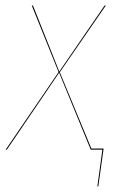

<svg xmlns="http://www.w3.org/2000/svg" viewBox="-32 -537 441 689"><path d="M182.6 -277.8 295.9 -3.9H339.8L320.8 131.8H317.4L335.4 0H293.5L180.2 -275.9L-7.3 0H-11.7L178.2 -278.3L82 -517.1H86.4L180.7 -280.3L343.3 -517.1H347.7Z"/></svg>

Font: Fira Sans Compressed Four
Style: Italic
Weight: 100
Width: 3
Italic angle: -8°
Designer: Carrois Corporate & Edenspiekermann AG
Foundry: Carrois Corporate GbR & Edenspiekermann AG
Version: Version 4.203;PS 004.203;hotconv 1.0.88;makeotf.lib2.5.64775